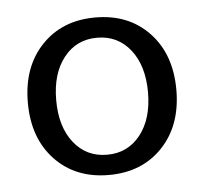

<svg xmlns="http://www.w3.org/2000/svg" viewBox="-36 -383 452 425"><g transform="rotate(-5 190.0 -170.0)"><path d="M116 -264.5Q88 -229 88 -170Q88 -111 116 -75.5Q144 -40 190 -40Q236 -40 264 -75.5Q292 -111 292 -170Q292 -229 264 -264.5Q236 -300 190 -300Q144 -300 116 -264.5ZM70.5 -43Q25 -91 25 -170Q25 -249 70.5 -297Q116 -345 190 -345Q264 -345 309.5 -297Q355 -249 355 -170Q355 -91 309.5 -43Q264 5 190 5Q116 5 70.5 -43Z"/></g></svg>

Font: Glametrix
Style: Regular
Weight: 500
Designer: gluk
Foundry: gluk
Version: Version 0.40